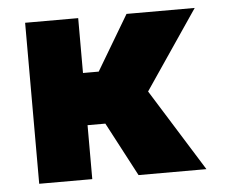

<svg xmlns="http://www.w3.org/2000/svg" viewBox="-43 -580 761 630"><g transform="rotate(-5 337.0 -265.0)"><path d="M236.3 -349.6H288.1L395.5 -530.3H620.1L443.8 -270.5L612.3 0H388.7L294.9 -177.7H236.3V0H61.5V-530.3H236.3Z"/></g></svg>

Font: Pretendard Std Black
Style: Regular
Weight: 900
Designer: Base glyphs from Inter by Rasmus Andersson; Hangeul glyphs from Noto Sans CJK(Source Han Sans) by Jang Soo-young and Kan
Foundry: Kil Hyung-jin
Version: Version 1.309